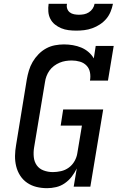

<svg xmlns="http://www.w3.org/2000/svg" viewBox="-20 -975 640 1003"><path d="M226 8Q197 8 170.5 1.5Q144 -5 122 -20Q100 -35 85.5 -57.5Q71 -80 64.5 -106.5Q58 -133 58.5 -161Q59 -189 64 -217L120 -560Q124 -583 131 -606.5Q138 -630 150.5 -651.5Q163 -673 181 -691.5Q199 -710 221 -722Q243 -734 267 -738.5Q291 -743 314 -743Q338 -743 361 -739Q384 -735 404.5 -726.5Q425 -718 442 -703.5Q459 -689 470 -670L480 -735H574L544 -554H450Q454 -576 450 -597Q446 -618 432 -632.5Q418 -647 397.5 -653Q377 -659 355 -659Q339 -659 323 -656.5Q307 -654 291.5 -647.5Q276 -641 262 -630.5Q248 -620 238.5 -606.5Q229 -593 223 -577.5Q217 -562 215 -546L158 -204Q154 -179 156.5 -154.5Q159 -130 172 -111.5Q185 -93 208 -84.5Q231 -76 256 -76Q277 -76 299 -81Q321 -86 339.5 -99.5Q358 -113 369.5 -133.5Q381 -154 384 -175L408 -319H297L310 -403H519L452 0H365L381 -95Q370 -72 354.5 -52Q339 -32 318 -17.5Q297 -3 273 2.5Q249 8 226 8ZM379 -815Q358 -815 338 -817.5Q318 -820 300 -827.5Q282 -835 267 -847Q252 -859 243 -876.5Q234 -894 232.5 -914.5Q231 -935 234 -955H330Q327 -942 331 -930Q335 -918 344.5 -910.5Q354 -903 367 -900.5Q380 -898 392 -898Q406 -898 419 -900.5Q432 -903 444 -910.5Q456 -918 464 -930Q472 -942 474 -955H570Q566 -934 557.5 -913.5Q549 -893 535 -876.5Q521 -860 502 -847.5Q483 -835 462 -827.5Q441 -820 420 -817.5Q399 -815 379 -815Z"/></svg>

Font: Iosevka Slab MdExObl
Style: Regular
Weight: 500
Width: 7
Italic angle: -9°
Monospace: yes
Designer: Belleve Invis
Foundry: Belleve Invis
Version: Version 11.1.1; ttfautohint (v1.8.3)